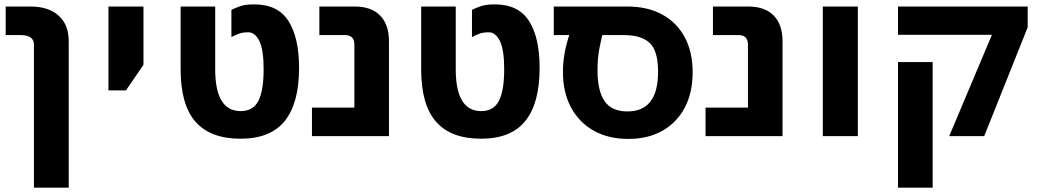

<svg xmlns="http://www.w3.org/2000/svg" viewBox="-20 -619 4716 873"><path d="M292.5 234.4H134.3V-416Q134.3 -459.5 73.7 -459.5H5.9V-589.4H118.7Q200.2 -589.4 246.3 -548.1Q292.5 -506.8 292.5 -431.2Z M552.7 -208H473.1V-589.4H632.3V-324.2Z M1073.7 11.7Q937 11.7 869.1 -65.2Q801.3 -142.1 801.3 -304.2V-589.4H958.5V-304.2Q958.5 -113.8 1074.2 -113.8Q1130.9 -113.8 1154.8 -160.4Q1178.7 -207 1178.7 -304.2Q1178.7 -393.1 1159.2 -432.6Q1139.6 -472.2 1108.4 -472.2Q1082 -472.2 1063.5 -464.8Q1044.9 -457.5 1032.2 -450.2V-574.2Q1045.9 -581.1 1070.1 -590.1Q1094.2 -599.1 1136.2 -599.1Q1243.2 -599.1 1291.5 -523.7Q1339.8 -448.2 1339.8 -310.1Q1339.8 -149.9 1274.9 -69.1Q1210 11.7 1073.7 11.7Z M1748.5 0H1398.4V-129.9H1591.3V-416Q1591.3 -459.5 1548.3 -459.5H1432.1V-589.4H1592.3Q1668.5 -589.4 1708.5 -548.3Q1748.5 -507.3 1748.5 -431.6Z M2167.5 11.7Q2030.8 11.7 1962.9 -65.2Q1895 -142.1 1895 -304.2V-589.4H2052.2V-304.2Q2052.2 -113.8 2168 -113.8Q2224.6 -113.8 2248.5 -160.4Q2272.5 -207 2272.5 -304.2Q2272.5 -393.1 2252.9 -432.6Q2233.4 -472.2 2202.1 -472.2Q2175.8 -472.2 2157.2 -464.8Q2138.7 -457.5 2126 -450.2V-574.2Q2139.6 -581.1 2163.8 -590.1Q2188 -599.1 2230 -599.1Q2336.9 -599.1 2385.3 -523.7Q2433.6 -448.2 2433.6 -310.1Q2433.6 -149.9 2368.7 -69.1Q2303.7 11.7 2167.5 11.7Z M2836.9 12.7Q2746.1 12.7 2679.4 -24.9Q2612.8 -62.5 2576.2 -130.9Q2539.6 -199.2 2539.6 -291.5Q2539.6 -336.4 2547.6 -379.2Q2555.7 -421.9 2568.4 -459.5H2498V-589.4H2831.1Q2925.3 -589.4 2991.9 -552.5Q3058.6 -515.6 3094 -448.7Q3129.4 -381.8 3129.4 -290.5Q3129.4 -197.3 3093.3 -129.2Q3057.1 -61 2991.5 -24.2Q2925.8 12.7 2836.9 12.7ZM2833 -112.3Q2972.2 -112.3 2972.2 -292.5Q2972.2 -388.7 2933.8 -424.1Q2895.5 -459.5 2815.9 -459.5H2718.8Q2713.4 -439.5 2705.1 -397.2Q2696.8 -355 2696.8 -298.3Q2696.8 -206.5 2728.8 -159.4Q2760.7 -112.3 2833 -112.3Z M3538.1 0H3188V-129.9H3380.9V-416Q3380.9 -459.5 3337.9 -459.5H3221.7V-589.4H3381.8Q3458 -589.4 3498 -548.3Q3538.1 -507.3 3538.1 -431.6Z M3880.4 0H3721.2V-589.4H3880.4Z M4455.1 0H4295.9L4490.2 -460.9H4063V-589.4H4652.8V-495.1ZM4220.7 234.4H4063V-336.9H4220.7Z"/></svg>

Font: Lunasima
Style: Bold
Weight: 700
Designer: The DocRepair Project, Monotype Design Team
Foundry: Google
Version: Version 2.009